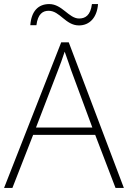

<svg xmlns="http://www.w3.org/2000/svg" viewBox="-20 -924 630 944"><path d="M129 -800H159C166 -856 191 -871 219 -871C275 -871 302 -799 368 -799C420 -799 457 -837 462 -904H432C425 -848 399 -833 369 -833C318 -833 286 -904 222 -904C168 -904 134 -869 129 -800ZM548 0H589L318 -716H281L0 0H41L143 -261H448ZM330 -578 434 -297H157L265 -578C275 -604 288 -638 298 -670C310 -636 323 -600 330 -578Z"/></svg>

Font: Noto Sans Sinhala ExtraLight
Style: Regular
Weight: 200
Designer: Jelle Bosma - Monotype Design Team
Foundry: Monotype Imaging Inc.
Version: Version 2.006